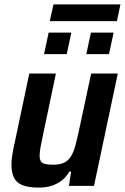

<svg xmlns="http://www.w3.org/2000/svg" viewBox="-20 -844 567 872"><path d="M156 8Q108 8 81 -3.5Q54 -15 43 -38Q32 -61 32 -97Q32 -116 36 -142Q40 -168 47 -197L113 -510H234L175 -230Q168 -198 164 -175Q160 -152 160 -138Q160 -120 166 -111Q172 -102 186 -99Q200 -96 222 -96Q253 -96 272 -105.5Q291 -115 303 -135Q315 -155 323 -185.5Q331 -216 340 -258L394 -510H515L407 0H293L303 -65H295Q281 -40 260 -24Q239 -8 213.5 0Q188 8 156 8ZM372 -598 393 -696H496L475 -598ZM180 -598 201 -696H304L283 -598ZM206 -748 223 -824H527L511 -748Z"/></svg>

Font: Saira SemiCondensed SemiBold
Style: Italic
Weight: 600
Width: 4
Italic angle: -12°
Designer: Hector Gatti with collaboration of the Omnibus-Type team
Foundry: Omnibus-Type
Version: Version 1.101